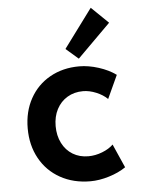

<svg xmlns="http://www.w3.org/2000/svg" viewBox="-56 -843 673 893"><g transform="rotate(-5 281.0 -396.0)"><path d="M60.5 -264.2Q60.5 -342.3 93.8 -402.8Q127 -463.4 187 -497.3Q247.1 -531.2 324.2 -531.2Q367.2 -531.2 414.6 -516.1Q461.9 -501 495.1 -476.6L445.3 -368.2Q424.3 -388.7 392.8 -401.6Q361.3 -414.6 331.5 -414.6Q290.5 -414.6 258.5 -395.5Q226.6 -376.5 208.7 -342.3Q190.9 -308.1 190.9 -263.7Q190.9 -219.2 208.5 -184.3Q226.1 -149.4 257.8 -130.1Q289.6 -110.8 330.6 -110.8Q363.3 -110.8 395.8 -123.5Q428.2 -136.2 447.3 -155.3L496.1 -44.9Q462.9 -22 417.2 -8.1Q371.6 5.9 330.1 5.9Q251 5.9 189.7 -28.3Q128.4 -62.5 94.5 -123.8Q60.5 -185.1 60.5 -264.2ZM401.4 -797.9 480.5 -721.2 325.7 -566.9 267.6 -617.2Z"/></g></svg>

Font: Reddit Mono
Style: Bold
Weight: 700
Designer: Stephen Hutchings
Foundry: Reddit
Version: Version 1.009